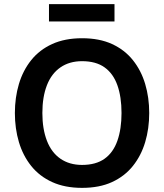

<svg xmlns="http://www.w3.org/2000/svg" viewBox="-20 -898 793 929"><path d="M377 11Q294 11 232.5 -17Q171 -45 131 -95Q91 -145 71.5 -210.5Q52 -276 52 -351Q52 -426 71.5 -491.5Q91 -557 131 -607Q171 -657 232.5 -685Q294 -713 377 -713Q461 -713 522 -685Q583 -657 623 -607Q663 -557 682.5 -491.5Q702 -426 702 -351Q702 -276 682.5 -210.5Q663 -145 623 -95Q583 -45 522 -17Q461 11 377 11ZM377 -100Q444 -100 486 -130Q528 -160 548 -217Q568 -274 568 -351Q568 -429 548 -485.5Q528 -542 486 -572Q444 -602 377 -602Q316 -602 272.5 -572Q229 -542 207 -485.5Q185 -429 185 -351Q185 -274 207 -217Q229 -160 272.5 -130Q316 -100 377 -100ZM217 -794V-878H534V-794Z"/></svg>

Font: Inclusive Sans SemiBold
Style: Regular
Weight: 600
Designer: Olivia King
Foundry: Olivia King
Version: Version 2.004